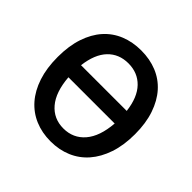

<svg xmlns="http://www.w3.org/2000/svg" viewBox="-169 -833 1013 1013"><g transform="rotate(45 337.0 -327.0)"><path d="M337 12Q273 12 220 -10.5Q167 -33 129 -76.5Q91 -120 70 -183.5Q49 -247 49 -330Q49 -412 70 -475Q91 -538 129 -580.5Q167 -623 220 -644.5Q273 -666 337 -666Q401 -666 454 -644.5Q507 -623 545 -580.5Q583 -538 604.5 -475Q626 -412 626 -330Q626 -247 604.5 -183.5Q583 -120 545 -76.5Q507 -33 454 -10.5Q401 12 337 12ZM337 -570Q267 -570 222.5 -523.5Q178 -477 167 -386H508Q497 -477 452 -523.5Q407 -570 337 -570ZM337 -84Q410 -84 456 -137.5Q502 -191 510 -294H165Q173 -191 218.5 -137.5Q264 -84 337 -84Z"/></g></svg>

Font: TT Toshiba Sans Medium
Style: Regular
Weight: 500
Designer: Paul D. Hunt
Foundry: Toshiba Corporation
Version: Version 2.020;PS 2.000;hotconv 1.0.86;makeotf.lib2.5.63406